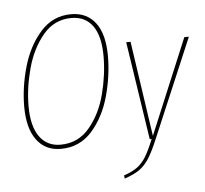

<svg xmlns="http://www.w3.org/2000/svg" viewBox="-58 -753 1078 1010"><g transform="rotate(-5 480.5 -248.0)"><path d="M528 -455Q528 -351 498.5 -244Q469 -137 404 -63.5Q339 10 239 10Q157 10 111.5 -52Q66 -114 66 -228Q66 -330 96.5 -437Q127 -544 192 -617.5Q257 -691 354 -691Q437 -691 482.5 -630.5Q528 -570 528 -455ZM89 -228Q89 -123 128.5 -67.5Q168 -12 239 -12Q333 -12 393 -84Q453 -156 479 -258Q505 -360 505 -456Q505 -562 466 -616.5Q427 -671 354 -671Q263 -671 203.5 -599.5Q144 -528 116.5 -425.5Q89 -323 89 -228ZM740 2Q712 69 689.5 103.5Q667 138 638.5 158Q610 178 560 195L558 178Q603 163 629.5 143Q656 123 675.5 91Q695 59 719 0H709L630 -519H653L727 -16L937 -519H961Z"/></g></svg>

Font: Fira Sans Extra Condensed Thin
Style: Italic
Weight: 250
Width: 3
Italic angle: -8°
Designer: Carrois Corporate & Edenspiekermann AG
Foundry: Carrois Corporate GbR & Edenspiekermann AG
Version: Version 4.203